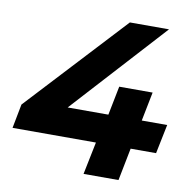

<svg xmlns="http://www.w3.org/2000/svg" viewBox="-79 -778 846 855"><g transform="rotate(10 344.5 -350.0)"><path d="M683 -279H568L594 -410H443L417 -279H233L617 -700H440L28 -256L7 -147H384L354 0H512L541 -147H656Z"/></g></svg>

Font: AWKNG-Font
Style: Bold Italic
Weight: 700
Italic angle: -11.3°
Designer: Awakening Church
Foundry: Awakening Church
Version: Version 1.700;PS 001.700;hotconv 1.0.88;makeotf.lib2.5.64775